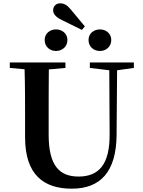

<svg xmlns="http://www.w3.org/2000/svg" viewBox="-20 -1117 858 1156"><path d="M355 -995 473 -937 491 -958 407 -1059C384 -1087 366 -1097 342 -1097C317 -1097 300 -1079 300 -1055C300 -1035 313 -1015 355 -995ZM317 -810C353 -810 386 -835 386 -876C386 -916 353 -940 317 -940C281 -940 249 -916 249 -876C249 -835 281 -810 317 -810ZM582 -810C617 -810 650 -835 650 -876C650 -916 617 -940 582 -940C545 -940 513 -916 513 -876C513 -835 545 -810 582 -810ZM521 -708 638 -694 640 -312C642 -128 576 -54 453 -54C337 -54 273 -121 273 -305V-401C273 -501 273 -600 274 -699L374 -708V-741H39V-708L128 -700C131 -600 131 -500 131 -401V-290C131 -63 245 19 412 19C585 19 680 -83 682 -304L685 -694L786 -708V-741H521Z"/></svg>

Font: Noto Serif JP
Style: Bold
Weight: 700
Designer: Ryoko NISHIZUKA 西塚涼子 (kana & ideographs); Frank Grießhammer (Latin, Greek & Cyrillic); Wenlong ZHANG 张文龙 (bopomofo); San
Foundry: Adobe
Version: Version 2.001;hotconv 1.1.0;makeotfexe 2.6.0